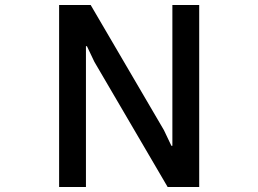

<svg xmlns="http://www.w3.org/2000/svg" viewBox="-20 -753 1040 773"><path d="M326 0H218V-733H345L640 -229L670 -166H674V-733H782V0H655L360 -504L330 -567H326Z"/></svg>

Font: IBM Plex Sans JP Medium
Style: Regular
Weight: 500
Designer: Mike Abbink; Paul van der Laan; Pieter van Rosmalen; Wujin Sim; Yejin Wi; Jinhee Kim; Boomi Park; Yona Kim; Kichan Ma
Foundry: Sandoll Inc.
Version: Version 1.001